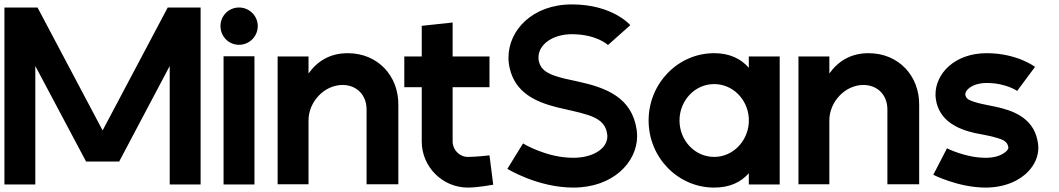

<svg xmlns="http://www.w3.org/2000/svg" viewBox="-20 -835 4800 870"><path d="M889 1V-801H740L445 -244L150 -801H0V1H140V-536L370 -103H520L749 -536V1Z M1133 -580H993V1H1133ZM1063 -801C1016 -801 979 -763 979 -717C979 -670 1016 -632 1063 -632C1110 -632 1148 -670 1148 -717C1148 -763 1110 -801 1063 -801Z M1532 -450C1595 -450 1641 -406 1641 -339V0H1785V-358C1787 -492 1691 -594 1556 -594C1476 -594 1419 -559 1378 -502V-579H1238V0H1378V-290C1378 -373 1449 -450 1532 -450Z M1891 -194C1891 -79 1985 15 2100 15C2144 15 2215 2 2215 2L2198 -131C2198 -131 2138 -124 2100 -124C2062 -124 2031 -156 2031 -194V-440H2198V-579H2031V-733L1891 -718V-579H1812V-440H1891Z M2836 -721C2836 -721 2757 -815 2571 -815C2393 -815 2284 -698 2284 -574C2284 -557 2286 -541 2290 -524C2316 -417 2402 -374 2507 -348C2552 -337 2601 -328 2644 -314C2686 -300 2724 -280 2731 -228C2732 -224 2732 -221 2732 -217C2732 -161 2666 -120 2578 -120C2455 -120 2350 -185 2350 -185L2279 -70C2279 -70 2416 15 2578 15C2757 15 2867 -99 2867 -219C2867 -228 2866 -237 2865 -246C2844 -394 2726 -438 2597 -466C2560 -474 2523 -481 2490 -493C2458 -505 2431 -520 2422 -556C2420 -563 2420 -569 2420 -575C2420 -633 2484 -680 2571 -680C2684 -680 2735 -631 2735 -631Z M3373 -301V-278C3367 -193 3300 -124 3216 -124C3128 -124 3059 -199 3059 -289C3059 -379 3128 -454 3216 -454C3300 -454 3367 -386 3373 -301ZM3373 -50V1H3513V-579H3373V-528C3337 -569 3286 -594 3216 -594C3052 -594 2919 -457 2919 -289C2919 -121 3052 15 3216 15C3286 15 3337 -9 3373 -50Z M3892 -450C3955 -450 4001 -406 4001 -339V0H4145V-358C4147 -492 4051 -594 3916 -594C3836 -594 3779 -559 3738 -502V-579H3598V0H3738V-290C3738 -373 3809 -450 3892 -450Z M4670 -532C4670 -532 4589 -594 4451 -594C4305 -594 4219 -501 4219 -407C4219 -394 4221 -381 4224 -368C4245 -288 4314 -251 4398 -232C4431 -225 4467 -220 4498 -210C4522 -203 4545 -195 4549 -168C4550 -158 4542 -151 4533 -144C4512 -128 4482 -120 4446 -120C4355 -120 4271 -163 4271 -163L4209 -43C4209 -43 4323 15 4446 15C4533 15 4602 -17 4641 -60C4670 -91 4685 -128 4685 -166C4685 -173 4684 -181 4683 -188C4669 -281 4602 -323 4518 -345C4477 -356 4431 -361 4393 -374C4376 -380 4360 -384 4355 -402C4354 -404 4354 -406 4354 -408C4354 -417 4360 -425 4367 -432C4385 -449 4415 -459 4451 -459C4538 -459 4589 -423 4589 -423Z"/></svg>

Font: MintSans
Style: Bold
Weight: 700
Version: Version 2.0